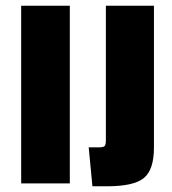

<svg xmlns="http://www.w3.org/2000/svg" viewBox="-20 -641 602 671"><path d="M224 0H54V-621H224ZM518 -621V-125Q518 -48 483 -19Q448 10 354 10H303L290 -126H324Q341 -126 345.5 -130.5Q350 -135 350 -150V-621Z"/></svg>

Font: Passion One
Style: Regular
Weight: 400
Designer: Alejandro Lo Celso
Foundry: Fontstage
Version: Version 1.001